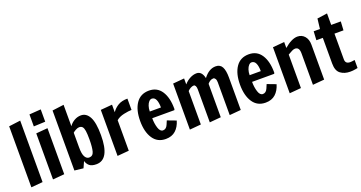

<svg xmlns="http://www.w3.org/2000/svg" viewBox="-42 -1480 4109 2183"><g transform="rotate(-20 2013.0 -388.5)"><path d="M62 6V-732L202 -750V-6Z M325 -635V-780L465 -790V-641ZM324 6V-551L464 -563V-6Z M727 -70 693 6 587 -6V-732L727 -750V-491Q752 -527 790 -548.5Q828 -570 870 -570Q935 -570 972 -501.5Q1009 -433 1009 -281Q1009 13 848 13Q792 13 765 -9.5Q738 -32 727 -70ZM869 -281Q869 -348 863.5 -383.5Q858 -419 844.5 -434.5Q831 -450 805 -450Q787 -450 763 -437Q739 -424 727 -412V-234Q727 -154 746.5 -120.5Q766 -87 796 -87Q842 -87 855.5 -136Q869 -185 869 -281Z M1105 -551 1245 -563V-472Q1275 -515 1319.5 -541.5Q1364 -568 1433 -568V-431Q1397 -431 1338.5 -418.5Q1280 -406 1245 -375V-6L1105 6Z M1482 -278Q1482 -412 1536 -491Q1590 -570 1693 -570Q1791 -570 1843 -491Q1895 -412 1895 -278Q1895 -270 1892 -266.5Q1889 -263 1889 -262H1622Q1622 -197 1639 -143.5Q1656 -90 1691 -90Q1730 -90 1749 -135Q1768 -180 1769 -182L1875 -142Q1854 -70 1808 -28.5Q1762 13 1688 13Q1588 13 1535 -66.5Q1482 -146 1482 -278ZM1757 -343Q1757 -403 1741 -438Q1725 -473 1691 -473Q1674 -473 1658 -456Q1642 -439 1632 -409Q1622 -379 1622 -343Z M1980 -551 2117 -563V-491Q2148 -527 2188.5 -548.5Q2229 -570 2269 -570Q2332 -570 2352 -482Q2418 -570 2500 -570Q2554 -570 2577 -527Q2600 -484 2600 -399V-6L2462 6V-392Q2462 -419 2452 -434.5Q2442 -450 2429 -450Q2408 -450 2389.5 -438.5Q2371 -427 2358 -410V-6L2221 6V-393Q2221 -421 2212.5 -435.5Q2204 -450 2193 -450Q2173 -450 2152 -438Q2131 -426 2117 -410V-6L1980 6Z M2690 -278Q2690 -412 2744 -491Q2798 -570 2901 -570Q2999 -570 3051 -491Q3103 -412 3103 -278Q3103 -270 3100 -266.5Q3097 -263 3097 -262H2830Q2830 -197 2847 -143.5Q2864 -90 2899 -90Q2938 -90 2957 -135Q2976 -180 2977 -182L3083 -142Q3062 -70 3016 -28.5Q2970 13 2896 13Q2796 13 2743 -66.5Q2690 -146 2690 -278ZM2965 -343Q2965 -403 2949 -438Q2933 -473 2899 -473Q2882 -473 2866 -456Q2850 -439 2840 -409Q2830 -379 2830 -343Z M3188 -551 3328 -563V-491Q3371 -529 3412.5 -549.5Q3454 -570 3489 -570Q3542 -570 3575.5 -531.5Q3609 -493 3609 -428V-6L3469 6V-375Q3469 -450 3418 -450Q3401 -450 3380.5 -440Q3360 -430 3328 -411V-6L3188 6Z M3757 -146V-457H3679L3685 -563H3761L3775 -685L3897 -702V-563H4013L4007 -457H3898V-147Q3898 -117 3913 -104Q3928 -91 3957 -91Q3973 -91 4011 -97V0Q4007 1 3979.5 6Q3952 11 3919 11Q3851 11 3804 -23.5Q3757 -58 3757 -146Z"/></g></svg>

Font: Francois One
Style: Regular
Weight: 400
Designer: Vernon Adams
Foundry: Vernon Adams
Version: Version 2.000